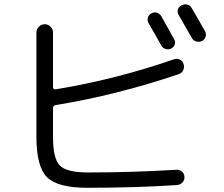

<svg xmlns="http://www.w3.org/2000/svg" viewBox="-20 -850 1040 893"><path d="M682.6 -787.1Q711.9 -801.8 730.5 -774.4Q750 -739.3 790 -667Q796.9 -655.3 792.5 -642.6Q788.1 -629.9 775.9 -624Q763.7 -618.2 750.5 -622.1Q737.3 -626 730.5 -637.7Q704.1 -685.5 670.9 -742.2Q664.1 -753.9 667.5 -767.1Q670.9 -780.3 682.6 -787.1ZM872.1 -811.5Q899.4 -766.6 933.6 -704.1Q940.4 -692.4 936 -678.7Q931.6 -665 918.9 -659.2Q906.2 -653.3 892.6 -657.2Q878.9 -661.1 872.1 -673.8Q837.9 -733.4 811.5 -779.3Q803.7 -791 807.1 -804.7Q810.5 -818.4 823.7 -825.2Q836.9 -832 851.1 -828.6Q865.2 -825.2 872.1 -811.5ZM385.7 23.4Q248 23.4 198.7 -25.9Q149.4 -75.2 149.4 -212.9V-698.2Q149.4 -713.9 160.6 -725.6Q171.9 -737.3 188 -737.3Q204.1 -737.3 215.3 -725.6Q226.6 -713.9 226.6 -698.2V-444.3Q226.6 -433.6 239.3 -434.6Q518.6 -480.5 789.1 -574.2Q802.7 -579.1 816.4 -572.8Q830.1 -566.4 834 -551.8Q838.9 -538.1 832 -523.4Q825.2 -508.8 810.5 -504.9Q525.4 -408.2 239.3 -361.3Q227.5 -359.4 226.6 -347.7V-211.9Q226.6 -112.3 258.3 -80.1Q290 -47.9 390.6 -47.9Q596.7 -47.9 800.8 -60.5Q815.4 -61.5 826.2 -52.2Q836.9 -43 837.9 -27.8Q838.9 -12.7 828.6 -1.5Q818.4 9.8 802.7 10.7Q611.3 23.4 385.7 23.4Z"/></svg>

Font: Rounded-X Mgen+ 1mn regular
Style: Regular
Weight: 400
Designer: [Source Han Sans]
Ryoko NISHIZUKA  (kana & ideographs); Paul D. Hunt (Latin, Greek & Cyrillic); Wenlong ZHANG  (bopomofo
Version: Version 1.059.20150602